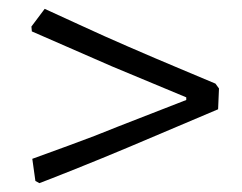

<svg xmlns="http://www.w3.org/2000/svg" viewBox="-20 -484 546 434"><path d="M270 -151Q213 -127 150.5 -102Q88 -77 69 -70L60 -75L53 -125Q72 -132 134 -154.5Q196 -177 247 -198L401 -258V-264L233 -334L52 -413L51 -424L81 -464Q99 -456 158.5 -428.5Q218 -401 269 -379Q331 -352 388.5 -328Q446 -304 467 -295L475 -284L473 -237Z"/></svg>

Font: Sahitya
Style: Regular
Weight: 400
Designer: Juan Pablo del Peral
Foundry: Juan Pablo del Peral (http://www.huertatipografica.com)
Version: Version 1.001;PS 001.000;hotconv 1.0.70;makeotf.lib2.5.58329